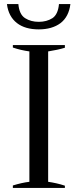

<svg xmlns="http://www.w3.org/2000/svg" viewBox="-20 -921 381 941"><path d="M63 -808C90 -787 126 -777 170 -777C213 -777 249 -787 277 -808C304 -829 320 -860 325 -901C325 -901 269 -901 269 -901C266 -867 255 -844 237 -832C218 -820 196 -814 170 -814C144 -814 122 -820 103 -832C84 -844 73 -867 70 -901C70 -901 14 -901 14 -901C19 -860 36 -829 63 -808ZM43 -12C43 -12 43 0 43 0C43 0 298 0 298 0C298 0 298 -11 298 -11C271 -20 243 -26 216 -30C216 -30 216 -669 216 -669C248 -674 275 -680 298 -687C298 -687 298 -700 298 -700C298 -700 43 -700 43 -700C43 -700 43 -688 43 -688C69 -679 96 -673 124 -669C124 -669 124 -30 124 -30C99 -27 72 -21 43 -12Z"/></svg>

Font: BUSH 25 TRIRONG
Style: Regular
Weight: 400
Designer: Katatrad Team
Foundry: CadsonDemak